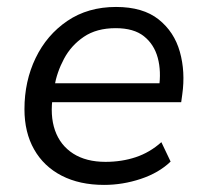

<svg xmlns="http://www.w3.org/2000/svg" viewBox="-20 -515 582 544"><path d="M274.8 8.9Q205.6 8.9 154.8 -17.2Q104 -43.4 76.7 -91.6Q49.3 -139.7 49.3 -205.6Q49.3 -285 80.9 -350.5Q112.5 -416.1 170.8 -455.7Q229.2 -495.3 308.7 -495.3Q385 -495.3 429.3 -460.1Q473.7 -424.8 489.6 -368.2Q505.5 -311.5 496.4 -247.3L493.4 -225.5H111.7L119.5 -279H448.3L430.3 -265.6Q437.3 -313 427 -351.1Q416.7 -389.3 387.9 -412.2Q359.2 -435.2 307.7 -435.2Q253.6 -435.2 217.5 -410.7Q181.4 -386.2 161.3 -348.3Q141.1 -310.5 134 -269.2L130.1 -245.1Q121 -188.1 135.8 -145.7Q150.7 -103.3 187.4 -79.8Q224.1 -56.4 278.9 -56.4Q325 -56.4 364.8 -69.7Q404.6 -83 437.2 -112.2L463.4 -57.2Q430 -25.1 378.8 -8.1Q327.6 8.9 274.8 8.9Z"/></svg>

Font: Nunito Sans 12pt ExtraLight
Style: Italic
Weight: 200
Italic angle: -9°
Designer: Vernon Adams
Foundry: Vernon Adams
Version: Version 3.101;gftools[0.9.27]